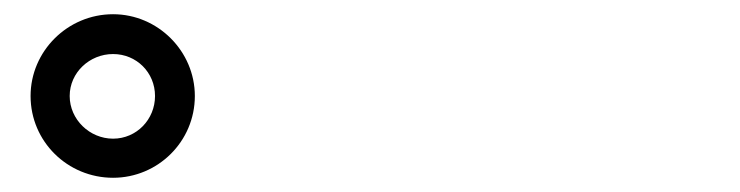

<svg xmlns="http://www.w3.org/2000/svg" viewBox="-20 -883 1040 270"><path d="M23 -748C23 -684 75 -633 139 -633C202 -633 254 -684 254 -748C254 -811 202 -863 139 -863C75 -863 23 -811 23 -748ZM78 -748C78 -781 106 -807 139 -807C172 -807 198 -781 198 -748C198 -715 172 -688 139 -688C106 -688 78 -715 78 -748Z"/></svg>

Font: LINE Seed JP App_OTF Bold
Style: Regular
Weight: 700
Designer: LINE & Fontrix & Fontworks
Version: Version 1.009